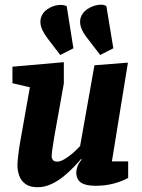

<svg xmlns="http://www.w3.org/2000/svg" viewBox="-20 -770 595 803"><path d="M232 -540 183 -604Q160 -634 153 -655Q146 -676 151 -695Q158 -718 178 -731.5Q198 -745 221 -748.5Q244 -752 259 -744L287 -568ZM399 -540 350 -604Q326 -634 319 -655Q312 -676 317 -695Q324 -718 345.5 -732Q367 -746 390.5 -749.5Q414 -753 425 -744L454 -568ZM137 13Q105 13 86.5 -0.5Q68 -14 60.5 -35Q53 -56 53 -78Q53 -90 55 -110Q57 -130 60 -150Q63 -170 65 -180L105 -405L32 -422V-491L247 -510V-421L207 -198Q206 -189 203 -172Q200 -155 198 -139.5Q196 -124 196 -118Q196 -107 201.5 -100.5Q207 -94 219 -94Q232 -94 250 -104.5Q268 -115 285.5 -130.5Q303 -146 315 -159L375 -497L515 -508L448 -95H516V-26Q489 -11 454.5 -2Q420 7 379 7Q338 7 318.5 -6.5Q299 -20 299 -50Q299 -58 303.5 -72.5Q308 -87 322 -103L319 -105Q309 -93 290.5 -73.5Q272 -54 248 -34Q224 -14 195.5 -0.5Q167 13 137 13Z"/></svg>

Font: Faustina Light ExtraBold
Style: Italic
Weight: 800
Italic angle: -8°
Version: Version 1.200